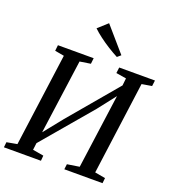

<svg xmlns="http://www.w3.org/2000/svg" viewBox="-172 -1119 1118 1247"><g transform="rotate(20 387.0 -495.5)"><path d="M-0.5 0 3.5 -36.5 75 -49.5 162 -691.5 98 -703 102.5 -743H349.5L345 -703L270.5 -691.5L199.5 -176.5L303 -305.5L586 -641L591.5 -691.5L521 -703L526 -743H773L768 -703L699 -691.5L612.5 -49.5L685 -36.5L681 0H417L421.5 -36.5L505.5 -49.5L576 -563.5L480 -440.5L189 -97.5L183 -49.5L258.5 -36.5L255.5 0ZM488 -802Q455.5 -819 420.5 -841Q385.5 -863 354 -886.8Q322.5 -910.5 300.5 -932L366 -991L512 -822.5Z"/></g></svg>

Font: Merriweather Text Regular
Style: Italic
Weight: 400
Italic angle: -7.8°
Designer: Eben Sorkin
Foundry: Eben Sorkin
Version: Version 2.100; ttfautohint (v1.7.19-72a1) -l 8 -r 50 -G 200 